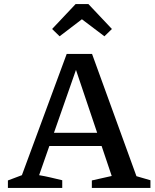

<svg xmlns="http://www.w3.org/2000/svg" viewBox="-20 -927 765 947"><path d="M653 -58Q670 -53 687.5 -48Q705 -43 722 -38V0H433V-37L531 -59L341 -623H369L173 -63Q202 -58 230 -51.5Q258 -45 287 -38V0H19V-37L88 -63L309 -661H434ZM190 -207V-272H543V-207ZM416 -907 532 -784 495 -748 384 -832 274 -748 237 -784 353 -907Z"/></svg>

Font: Piazzolla Thin SemiBold
Style: Regular
Weight: 600
Version: Version 2.005